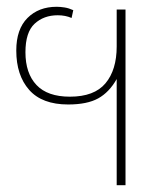

<svg xmlns="http://www.w3.org/2000/svg" viewBox="-20 -545 496 566"><path d="M324 1V-312Q302 -273 269.5 -255Q237 -237 181 -237Q104 -237 66 -280Q28 -323 28 -396Q28 -459 61 -492Q94 -525 147 -525Q158 -525 170.5 -523Q183 -521 196 -515L191 -492Q173 -500 150 -500Q109 -500 82 -475Q55 -450 55 -391Q55 -329 87.5 -294.5Q120 -260 186 -260Q258 -260 291 -299.5Q324 -339 324 -408V-517H350V1Z"/></svg>

Font: Noto Sans Thai UI SemCond Thin
Style: Regular
Weight: 100
Width: 4
Designer: Monotype Design Team
Foundry: Monotype Imaging Inc.
Version: Version 2.000